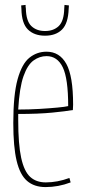

<svg xmlns="http://www.w3.org/2000/svg" viewBox="-20 -750 344 780"><path d="M165 10Q119 10 90 -15Q61 -40 47.5 -97Q34 -154 34 -250Q34 -365 51.5 -428Q69 -491 99.5 -515.5Q130 -540 169 -540Q222 -540 249.5 -490.5Q277 -441 277 -325Q277 -321 276.5 -313Q276 -305 276 -303Q248 -298 192 -292.5Q136 -287 54 -287Q54 -281 54 -275Q54 -269 54 -263Q54 -164 66 -109Q78 -54 102.5 -31.5Q127 -9 166 -9Q213 -9 262 -27L267 -9Q217 10 165 10ZM54 -305Q98 -305 140 -307.5Q182 -310 213.5 -313Q245 -316 257 -319Q257 -431 235 -476.5Q213 -522 169 -522Q141 -522 116.5 -504.5Q92 -487 75.5 -440.5Q59 -394 54 -305ZM163 -605Q119 -605 93.5 -630Q68 -655 67 -714Q66 -722 66 -728L84 -730Q84 -727 84 -723Q84 -719 85 -716Q86 -665 107 -644.5Q128 -624 163 -624Q198 -624 219 -644.5Q240 -665 241 -716Q241 -723 242 -730L260 -728Q260 -724 259.5 -721Q259 -718 259 -714Q257 -655 232 -630Q207 -605 163 -605Z"/></svg>

Font: Georama Condensed Thin
Style: Regular
Weight: 100
Width: 3
Designer: Jean-Baptiste Levee
Foundry: Production Type
Version: Version 1.000